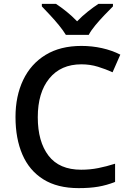

<svg xmlns="http://www.w3.org/2000/svg" viewBox="-20 -961 674 991"><path d="M400 -629Q294 -629 234.5 -556Q175 -483 175 -356Q175 -230 230.5 -157.5Q286 -85 399 -85Q445 -85 487.5 -93.5Q530 -102 574 -116V-22Q531 -5 487.5 2.5Q444 10 386 10Q276 10 203.5 -35.5Q131 -81 95.5 -163.5Q60 -246 60 -357Q60 -465 99.5 -548Q139 -631 215 -677.5Q291 -724 400 -724Q455 -724 506.5 -712.5Q558 -701 601 -679L561 -588Q526 -604 485.5 -616.5Q445 -629 400 -629ZM320 -781Q306 -804 284 -831Q262 -858 238 -883.5Q214 -909 196 -928V-941H269Q295 -924 323.5 -901Q352 -878 378 -851Q404 -878 433 -901Q462 -924 488 -941H563V-928Q544 -909 519.5 -883.5Q495 -858 472.5 -831Q450 -804 438 -781Z"/></svg>

Font: Noto Kufi Arabic Medium
Style: Regular
Weight: 500
Designer: Monotype Design Team, David Williams, Khaled Hosny
Foundry: Google LLC
Version: Version 2.109; ttfautohint (v1.8.4.7-5d5b)